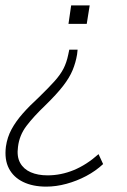

<svg xmlns="http://www.w3.org/2000/svg" viewBox="-43 -507 472 715"><path d="M129 188Q79 188 43 170.5Q7 153 -10 120Q-27 87 -21 39Q-16 4 0 -25.5Q16 -55 41.5 -84Q67 -113 101 -144Q138 -180 160 -204.5Q182 -229 193.5 -251.5Q205 -274 211 -303L215 -322H246L244 -304Q239 -274 227.5 -246Q216 -218 192 -187Q168 -156 126 -115Q82 -73 55.5 -38Q29 -3 24 40Q19 76 32 99.5Q45 123 71.5 134.5Q98 146 134 146Q184 146 231.5 126.5Q279 107 324 67L341 104Q313 130 278 148.5Q243 167 204.5 177.5Q166 188 129 188ZM212 -418 222 -487H291L280 -418Z"/></svg>

Font: Nunito Sans 10pt SemiCondensed ExtraLight
Style: Italic
Weight: 250
Width: 4
Italic angle: -9°
Designer: Vernon Adams
Foundry: Vernon Adams
Version: Version 3.101;gftools[0.9.27]